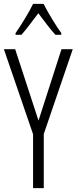

<svg xmlns="http://www.w3.org/2000/svg" viewBox="-20 -967 394 987"><path d="M204 -947H150C129 -903 88 -837 60 -797V-788H90C116 -816 149 -863 177 -899C206 -861 237 -818 265 -788H295V-797C272 -828 227 -901 204 -947ZM178 -347 58 -714H0L150 -277V0H205V-278L354 -714H296Z"/></svg>

Font: Noto Sans Devanagari ExtraCondensed Light
Style: Regular
Weight: 300
Width: 2
Designer: Jelle Bosma - Monotype Design Team
Foundry: Monotype Imaging Inc.
Version: Version 2.004